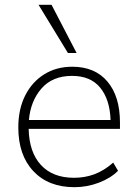

<svg xmlns="http://www.w3.org/2000/svg" viewBox="-20 -769 569 797"><path d="M289 8Q181 8 118.5 -58.5Q56 -125 56 -240Q56 -316 84.5 -372.5Q113 -429 163.5 -460.5Q214 -492 280 -492Q374 -492 426 -430.5Q478 -369 478 -260V-234H99Q101 -137 150 -84Q199 -31 287 -31Q332 -31 371.5 -45.5Q411 -60 450 -94L470 -60Q439 -29 390 -10.5Q341 8 289 8ZM279 -454Q198 -454 152.5 -402Q107 -350 100 -271H439Q436 -356 396 -405Q356 -454 279 -454ZM262 -549 140 -749H194L298 -549Z"/></svg>

Font: Nunito Sans ExtraLight
Style: Regular
Weight: 200
Designer: Vernon Adams
Foundry: Vernon Adams
Version: Version 3.006; ttfautohint (v1.8.3)